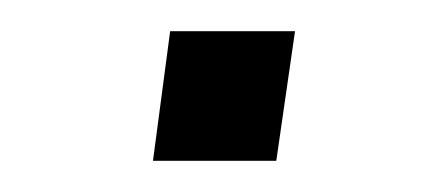

<svg xmlns="http://www.w3.org/2000/svg" viewBox="-20 -350 280 123"><path d="M78 -247 89 -330H169L157 -247Z"/></svg>

Font: Chivo Medium ExtraLight
Style: Italic
Weight: 250
Italic angle: -8.05°
Version: Version 2.002